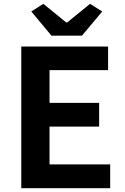

<svg xmlns="http://www.w3.org/2000/svg" viewBox="-20 -984 655 1004"><path d="M91.3 0V-740.8H545.2V-617.3H239V-446.1H498.4V-321.9H239V-124.3H556.2V0ZM249.2 -797.4 143.8 -923.9 206.6 -964 326.4 -866.5H331.1L450.9 -964L514.5 -923.9L408.5 -797.4Z"/></svg>

Font: Shanggu Sans SC VF
Style: Regular
Weight: 250
Designer: GuiWonder
Version: Version 1.021